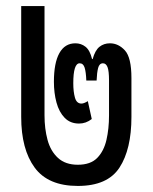

<svg xmlns="http://www.w3.org/2000/svg" viewBox="-20 -604 504 634"><path d="M237 10Q139 10 94.5 -50.5Q50 -111 50 -218V-584H127V-223Q127 -179 137 -142Q147 -105 171.5 -82.5Q196 -60 237 -60Q279 -60 301 -82.5Q323 -105 331.5 -142Q340 -179 340 -223V-338Q340 -370 335 -382.5Q330 -395 320 -395Q308 -395 304 -379.5Q300 -364 299 -338H265Q264 -366 259.5 -380.5Q255 -395 243 -395Q222 -395 222 -329Q222 -301 227.5 -281.5Q233 -262 249 -262Q257 -262 270 -270L283 -211Q264 -196 241 -196Q212 -196 193.5 -215Q175 -234 166.5 -265.5Q158 -297 158 -334Q158 -396 176 -428.5Q194 -461 229 -461Q248 -461 262.5 -449.5Q277 -438 284 -409H286Q294 -438 308.5 -449.5Q323 -461 343 -461Q371 -461 392.5 -437.5Q414 -414 414 -346V-218Q414 -111 374.5 -50.5Q335 10 237 10Z"/></svg>

Font: Noto Sans Thai ExtCond
Style: Regular
Weight: 400
Width: 2
Designer: Monotype Design Team
Foundry: Monotype Imaging Inc.
Version: Version 2.002; ttfautohint (v1.8.4.7-5d5b)